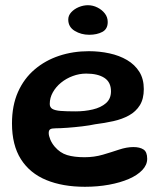

<svg xmlns="http://www.w3.org/2000/svg" viewBox="-20 -680 624 737"><path d="M306 37Q220.5 37 157.5 11Q94.5 -15 60.2 -69Q26 -123 26 -206Q26 -275 49 -326.8Q72 -378.5 112.8 -413.2Q153.5 -448 207 -465.8Q260.5 -483.5 321 -483.5Q362 -483.5 400 -475.2Q438 -467 467.8 -449.5Q497.5 -432 514.8 -404.5Q532 -377 532 -338Q532 -300.5 516.8 -276Q501.5 -251.5 475.2 -237Q449 -222.5 415.2 -215Q381.5 -207.5 345 -203Q324.5 -198.5 295.2 -195Q266 -191.5 238 -189.5Q210 -187.5 193.5 -187.5Q178.5 -187.5 172.8 -183.8Q167 -180 167 -169.5Q167 -159 173 -144.5Q179 -130 190 -117Q210.5 -93 237.5 -84.8Q264.5 -76.5 304.5 -76.5Q341.5 -76.5 374.8 -86.2Q408 -96 437.2 -105.8Q466.5 -115.5 492 -115.5Q516.5 -115.5 530.8 -106.2Q545 -97 545 -70.5Q545 -47 526.2 -27.2Q507.5 -7.5 474.8 6.8Q442 21 398.5 29Q355 37 306 37ZM270 -252.5Q305 -252.5 336 -259.8Q367 -267 386.5 -283.8Q406 -300.5 406 -329.5Q406 -364.5 380.8 -381Q355.5 -397.5 311 -397.5Q284.5 -397.5 259.5 -388.2Q234.5 -379 214.5 -362.8Q194.5 -346.5 182.8 -325.5Q171 -304.5 171 -281Q171 -268 181 -262Q191 -256 212.8 -254.2Q234.5 -252.5 270 -252.5ZM322.5 -546.5Q291.5 -546.5 266.8 -561.5Q242 -576.5 242 -605Q242 -620.5 253.5 -633Q265 -645.5 282.5 -652.8Q300 -660 317.5 -660Q336.5 -660 354 -651.2Q371.5 -642.5 382.5 -628.2Q393.5 -614 393.5 -595.5Q393.5 -568.5 372.8 -557.5Q352 -546.5 322.5 -546.5Z"/></svg>

Font: Gluten Medium
Style: Regular
Weight: 500
Designer: Tyler Finck
Foundry: Etcetera Type Company
Version: Version 1.300